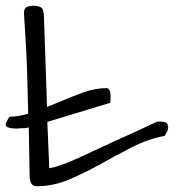

<svg xmlns="http://www.w3.org/2000/svg" viewBox="-55 -647 612 667"><path d="M-35.2 -214.8Q-35.2 -218.8 -29.8 -228.5Q-24.4 -238.3 -22.5 -241.2Q10.7 -242.2 43 -252Q41 -338.9 39.1 -399.4Q37.1 -460 34.7 -495.6Q32.2 -531.2 31.2 -552.7Q30.3 -574.2 29.3 -583.5Q28.3 -592.8 28.3 -601.6Q28.3 -618.2 38.1 -622.6Q47.9 -627 62.5 -627Q79.1 -627 88.4 -620.6Q97.7 -614.3 97.7 -587.9L108.4 -275.4Q128.9 -284.2 151.4 -293Q194.3 -311.5 235.4 -326.2Q276.4 -340.8 315.4 -340.8Q320.3 -340.8 323.7 -335.9Q327.1 -331.1 328.1 -325.2Q329.1 -319.3 329.1 -312.5V-305.7Q329.1 -302.7 328.6 -296.9Q328.1 -291 328.1 -290L109.4 -223.6L116.2 -62.5Q117.2 -62.5 126 -64.5Q134.8 -66.4 146.5 -70.3Q158.2 -74.2 170.9 -78.6Q183.6 -83 191.4 -86.9Q203.1 -91.8 226.6 -102.5Q250 -113.3 279.3 -127Q308.6 -140.6 341.3 -155.8Q374 -170.9 403.8 -184.1Q433.6 -197.3 456.5 -208.5Q479.5 -219.7 491.2 -224.6H502.9Q508.8 -224.6 514.6 -223.6Q520.5 -222.7 524.4 -218.8Q528.3 -214.8 529.3 -207Q529.3 -197.3 525.9 -190.4Q522.5 -183.6 516.6 -174.8Q459 -164.1 403.8 -135.7Q348.6 -107.4 294.4 -77.1Q240.2 -46.9 185.1 -23.4Q129.9 0 72.3 0Q47.9 0 47.9 -38.1Q45.9 -130.9 44.9 -204.1L39.1 -203.1Q38.1 -202.1 27.3 -201.7Q16.6 -201.2 11.7 -201.2L3.9 -200.2Q-3.9 -200.2 -12.7 -201.2Q-21.5 -202.1 -28.3 -205.1Q-35.2 -208 -35.2 -214.8Z"/></svg>

Font: Shadows Into Light
Style: Regular
Weight: 400
Designer: Kimberly Geswein
Foundry: Kimberly Geswein
Version: Version 001.000